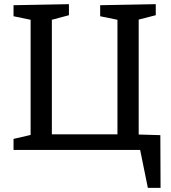

<svg xmlns="http://www.w3.org/2000/svg" viewBox="-20 -720 823 922"><path d="M750 -71 751 182H690L653 0H45V-53L127 -72V-625L45 -642V-695L311 -700V-647L229 -625V-75H544V-625L461 -642V-695L728 -700V-647L646 -626V-74Z"/></svg>

Font: Bitter Pro Medium
Style: Regular
Weight: 500
Designer: Sol Matas, and Bitter project Authors
Foundry: Sol Matas
Version: Version 1.010